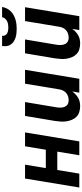

<svg xmlns="http://www.w3.org/2000/svg" viewBox="506 -1286 788 1840"><g transform="rotate(-90 900.0 -366.0)"><path d="M23 0 109 -520H242L209 -321H385L418 -520H551L465 0H332L367 -211H191L156 0Z M803 8Q774 8 747.5 0Q721 -8 702 -26.5Q683 -45 672.5 -69.5Q662 -94 657.5 -121.5Q653 -149 655 -177.5Q657 -206 661 -234L709 -520H842L791 -216Q789 -203 788.5 -189.5Q788 -176 790 -163.5Q792 -151 797 -139Q802 -127 811 -118.5Q820 -110 832.5 -106Q845 -102 858 -102Q876 -102 894 -107Q912 -112 927 -124Q942 -136 951 -153.5Q960 -171 963 -189L1018 -520H1151L1065 0H932L943 -68Q931 -50 915.5 -35.5Q900 -21 881.5 -10.5Q863 0 842.5 4Q822 8 803 8Z M1403 8Q1374 8 1347.5 0Q1321 -8 1302 -26.5Q1283 -45 1272.5 -69.5Q1262 -94 1257.5 -121.5Q1253 -149 1255 -177.5Q1257 -206 1261 -234L1309 -520H1442L1391 -216Q1389 -203 1388.5 -189.5Q1388 -176 1390 -163.5Q1392 -151 1397 -139Q1402 -127 1411 -118.5Q1420 -110 1432.5 -106Q1445 -102 1458 -102Q1476 -102 1494 -107Q1512 -112 1527 -124Q1542 -136 1551 -153.5Q1560 -171 1563 -189L1618 -520H1751L1665 0H1532L1543 -68Q1531 -50 1515.5 -35.5Q1500 -21 1481.5 -10.5Q1463 0 1442.5 4Q1422 8 1403 8ZM1543 -600Q1521 -600 1499.5 -602.5Q1478 -605 1458 -611.5Q1438 -618 1421 -629.5Q1404 -641 1392.5 -658Q1381 -675 1378.5 -696.5Q1376 -718 1379 -740H1477Q1475 -725 1481 -712Q1487 -699 1499.5 -692Q1512 -685 1526.5 -682.5Q1541 -680 1556 -680Q1571 -680 1586.5 -682.5Q1602 -685 1616.5 -692Q1631 -699 1642 -712Q1653 -725 1655 -740H1753Q1750 -718 1739.5 -696.5Q1729 -675 1712.5 -658Q1696 -641 1675 -629.5Q1654 -618 1632 -611.5Q1610 -605 1587.5 -602.5Q1565 -600 1543 -600Z"/></g></svg>

Font: Iosevka Aile Extrabold
Style: Italic
Weight: 800
Italic angle: -9°
Designer: Belleve Invis
Foundry: Belleve Invis
Version: Version 31.1.0; ttfautohint (v1.8.4)